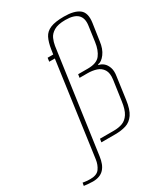

<svg xmlns="http://www.w3.org/2000/svg" viewBox="-281 -717 826 949"><g transform="rotate(-30 132.0 -242.0)"><path d="M-39 147Q-50 147 -65.5 145.5Q-81 144 -89 143L-86 126Q-83 127 -80 127Q-77 127 -73 128Q-68 129 -60.5 129.5Q-53 130 -43 130Q-6 130 9 109Q24 88 28 59L102 -474H70L73 -495H105L109 -522Q115 -560 127 -584Q139 -608 166.5 -619.5Q194 -631 244 -631Q303 -631 331 -609.5Q359 -588 351 -533L337 -438Q332 -396 312.5 -370Q293 -344 273 -342L272 -338Q287 -336 300 -325Q313 -314 320 -294Q327 -274 322 -244L305 -121Q298 -69 280 -43Q262 -17 235 -8.5Q208 0 173 0H94L97 -19H176Q204 -19 225.5 -27Q247 -35 262 -58Q277 -81 283 -127L299 -239Q304 -275 291.5 -295Q279 -315 256 -322.5Q233 -330 205 -330H160L163 -349H219Q269 -349 289 -375Q309 -401 315 -445L327 -531Q333 -572 312 -592.5Q291 -613 242 -613Q199 -613 176.5 -599.5Q154 -586 145.5 -566.5Q137 -547 134 -528L52 55Q49 77 42.5 94Q36 111 25 123Q14 135 -2 141Q-18 147 -39 147Z"/></g></svg>

Font: Alumni Sans Thin Thin
Style: Italic
Weight: 250
Italic angle: -8°
Version: Version 1.016